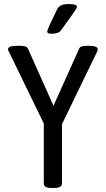

<svg xmlns="http://www.w3.org/2000/svg" viewBox="-20 -929 524 951"><path d="M235 2Q197 2 197 -20V-317L27 -667Q24 -672 22 -676.5Q20 -681 20 -685Q20 -702 62 -702H80Q95 -702 104.5 -699.5Q114 -697 119 -687L245 -405L372 -688Q376 -697 387 -699.5Q398 -702 412 -702H426Q464 -701 464 -685Q464 -681 462.5 -676.5Q461 -672 458 -667L287 -314V-20Q287 -10 278 -4Q269 2 249 2ZM235 -762Q224 -762 219 -764.5Q214 -767 214 -772Q214 -779 224 -801Q234 -823 263 -883Q270 -897 284 -903Q298 -909 319 -909Q361 -909 361 -896Q361 -892 358 -886.5Q355 -881 347 -869.5Q339 -858 324 -837Q309 -816 283 -780Q276 -770 264.5 -766Q253 -762 235 -762Z"/></svg>

Font: Asap Condensed VF Beta
Style: Regular
Weight: 400
Designer: Pablo Cosgaya
Foundry: Omnibus-Type
Version: Version 1.008